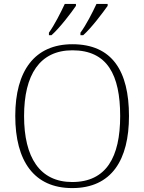

<svg xmlns="http://www.w3.org/2000/svg" viewBox="-20 -951 738 981"><path d="M391 -784V-771H405C447 -808 506 -887 530 -921V-931H473C452 -886 420 -823 391 -784ZM230 -784V-771H243C285 -808 345 -887 368 -921V-931H311C290 -886 258 -823 230 -784ZM349 10C551 10 639 -135 639 -358C639 -588 553 -725 350 -725C157 -725 58 -589 58 -359C58 -128 154 10 349 10ZM349 -21C183 -21 103 -147 103 -358C103 -569 183 -694 350 -694C528 -694 594 -569 594 -358C594 -148 523 -21 349 -21Z"/></svg>

Font: Noto Serif Myanmar ExtraLight
Style: Regular
Weight: 200
Designer: Ben Mitchell and the Monotype Design Team
Foundry: Monotype Imaging Inc.
Version: Version 2.106